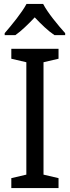

<svg xmlns="http://www.w3.org/2000/svg" viewBox="-20 -964 358 984"><path d="M201 -944H116C92 -899 41 -837 4 -794V-784H59C90 -806 124 -839 158 -875C192 -839 226 -806 259 -784H314V-794C278 -834 224 -899 201 -944ZM280 0V-51L203 -69V-645L280 -663V-714H38V-663L115 -645V-69L38 -51V0Z"/></svg>

Font: Noto Sans Malayalam SemiCondensed
Style: Regular
Weight: 400
Width: 4
Designer: Jelle Bosma - Monotype Design Team
Foundry: Monotype Imaging Inc.
Version: Version 2.104